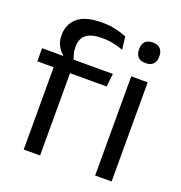

<svg xmlns="http://www.w3.org/2000/svg" viewBox="-123 -782 837 888"><g transform="rotate(20 295.0 -338.0)"><path d="M230 -676Q267.5 -676 297.2 -669.2Q327 -662.5 352 -652.5L360 -589Q335.5 -598 310.8 -603.2Q286 -608.5 255 -608.5Q217.5 -608.5 194.8 -598.8Q172 -589 162.2 -571.2Q152.5 -553.5 152.5 -528.5V-526Q152.5 -508.5 157 -492.8Q161.5 -477 167 -464L112.5 -462V-472Q97 -484 85.2 -505.5Q73.5 -527 73.5 -555.5V-558Q73.5 -611.5 111.5 -643.8Q149.5 -676 230 -676ZM90 0V-444.5H170.5V0ZM9.5 -405V-469.5L121 -469L154 -469.5H358L350.5 -405ZM441.5 0V-488H522.5V0ZM482 -568Q457 -568 444.8 -581.2Q432.5 -594.5 432.5 -617.5V-620Q432.5 -643.5 444.8 -656.5Q457 -669.5 482 -669.5Q507 -669.5 519.5 -656.5Q532 -643.5 532 -620V-617.5Q532 -594 519.5 -581Q507 -568 482 -568Z"/></g></svg>

Font: Anek Odia
Style: Regular
Weight: 400
Designer: Yesha Goshar & Mahesh Sahu (Odia), Yesha Goshar (Latin)
Foundry: Ek Type
Version: Version 1.003